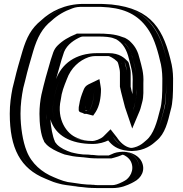

<svg xmlns="http://www.w3.org/2000/svg" viewBox="-20 -744 936 983"><path d="M460 -302C451 -297 448 -293 443 -281C431 -251 425 -236 420 -204C419 -199 418 -193 418 -186V-181C418 -180 421 -179 427 -176C430 -176 433 -176 436 -175C453 -203 462 -245 462 -288C461 -293 461 -298 460 -302ZM241 -22V-21L251 -9C268 8 294 20 318 30L330 34L348 38C364 43 389 44 406 46C412 46 421 48 427 48C432 49 438 49 444 49C461 50 468 52 487 52H550C551 52 551 52 551 51C553 50 556 49 560 47L572 42C619 17 668 46 684 79C708 127 680 175 646 191L635 197C611 209 586 219 553 219H485C472 219 461 218 452 217C447 217 442 217 436 216C427 216 418 215 409 214L387 212C362 208 335 206 311 201L285 195C275 192 265 188 255 184L231 174C164 147 108 99 82 31C62 -17 50 -92 50 -162C50 -211 56 -253 64 -294L75 -338C87 -386 101 -436 115 -484C136 -555 162 -605 213 -645C244 -674 283 -696 327 -712C352 -721 376 -724 408 -724H483C492 -724 503 -724 515 -723L545 -721C658 -709 730 -666 778 -589C807 -543 825 -478 839 -415C845 -385 847 -352 846 -316C846 -268 845 -216 834 -179C819 -118 802 -53 760 -19L746 -7C722 13 682 33 641 28C598 23 570 0 549 -30C547 -33 545 -37 542 -40C524 -22 487 -7 454 -7C413 -7 380 -15 351 -27C280 -53 234 -134 256 -234C262 -276 272 -303 287 -340C309 -400 353 -443 412 -463C434 -470 450 -472 478 -472H536C568 -472 594 -453 611 -436C623 -424 629 -394 629 -373V-301C635 -266 647 -231 655 -197L661 -179C666 -192 669 -210 673 -223C677 -237 678 -258 678 -276C679 -290 679 -304 679 -318C682 -369 670 -401 660 -441C652 -476 640 -500 619 -521C615 -527 610 -530 604 -534L594 -540L582 -544C558 -554 516 -557 483 -557H389C388 -556 386 -556 385 -556C353 -543 329 -527 306 -504C298 -496 293 -487 288 -475L275 -436C257 -376 241 -319 227 -258C221 -229 217 -195 217 -161C217 -112 225 -54 241 -22ZM424 -161C421 -162 403 -160 403 -181V-186C403 -194 403 -199 405 -207C411 -240 417 -257 429 -287C434 -300 441 -309 453 -315L471 -324L475 -304C476 -300 476 -295 477 -289V-288C477 -263 475 -233 466 -209C462 -197 458 -182 448 -167L443 -158L432 -160C431 -160 429 -161 427 -161ZM226 -18V-16L240 1C260 21 288 34 313 44L326 48L344 53C365 59 388 59 405 61H406C409 61 419 63 426 63C449 66 463 67 487 67H550C556 65 563 63 566 61L578 56C617 35 658 60 671 86C690 125 667 165 639 178L628 184C603 196 583 204 553 204H485C471 204 461 203 453 202H452C448 202 443 202 437 201H436C428 201 420 200 411 199L389 197C363 192 337 191 314 186L289 181C279 178 270 174 261 170L237 160C173 134 120 88 96 25C77 -20 65 -94 65 -162C65 -209 71 -251 79 -291L90 -334C101 -382 115 -432 129 -480C150 -550 175 -597 223 -634C253 -662 289 -683 332 -698C355 -707 376 -709 408 -709H483C492 -709 502 -709 514 -708L544 -706C655 -694 719 -654 765 -581C792 -538 810 -474 824 -412C830 -383 832 -352 831 -316C831 -268 830 -217 820 -183C804 -121 787 -61 750 -31L736 -18C715 0 679 17 643 13C605 9 581 -11 562 -38C559 -43 557 -45 554 -49L543 -62L531 -51C517 -37 483 -22 454 -22C414 -22 384 -29 357 -41C294 -64 250 -136 271 -231C276 -272 286 -297 301 -335C321 -392 362 -431 417 -449C437 -455 451 -457 478 -457H536C562 -457 584 -441 600 -425C604 -421 605 -419 607 -410C610 -397 614 -386 614 -373V-300C620 -268 629 -238 636 -208C638 -202 639 -197 641 -192L659 -137L675 -173C682 -189 683 -207 687 -219C692 -236 693 -258 693 -276C694 -291 694 -305 694 -318C697 -373 685 -406 675 -445C667 -481 652 -509 630 -531C624 -538 619 -543 612 -547L600 -554L587 -558C558 -570 517 -572 483 -572H385L383 -571H382C347 -557 320 -540 295 -515C285 -505 279 -493 274 -480L261 -441C243 -380 227 -323 212 -261C206 -231 202 -196 202 -161C202 -111 209 -52 226 -18ZM424 -161H427C429 -161 431 -160 432 -160L443 -158L448 -167C458 -182 462 -197 466 -209C475 -233 477 -263 477 -288V-289C476 -295 476 -300 475 -304L471 -324L453 -315C441 -309 434 -300 429 -287C417 -257 411 -240 405 -207C403 -199 403 -194 403 -186V-181C403 -160 421 -162 424 -161ZM202 -161C202 -196 206 -231 212 -261C227 -323 243 -380 261 -441L274 -480C279 -493 285 -505 295 -515C320 -540 347 -557 382 -571H383L385 -572H483C517 -572 558 -570 587 -558L600 -554L612 -547C619 -543 624 -538 630 -531C652 -509 667 -481 675 -445C685 -406 697 -373 694 -318C694 -305 694 -291 693 -276C693 -258 692 -236 687 -219C683 -207 682 -189 675 -173L659 -137L641 -192C639 -197 638 -202 636 -208C629 -238 620 -268 614 -300V-373C614 -388 608 -417 600 -425C584 -441 562 -457 536 -457H478C451 -457 437 -455 417 -449C362 -431 321 -392 301 -335C286 -297 276 -272 271 -231C250 -137 293 -64 356 -41C385 -31 413 -22 454 -22C483 -22 517 -37 531 -51L543 -62L554 -49C575 -22 593 3 630 11C670 20 712 3 736 -18L750 -31C787 -61 804 -121 819 -183C828 -218 831 -267 831 -316C832 -352 830 -383 824 -412C810 -474 792 -538 765 -581C719 -654 655 -694 544 -706L514 -708C502 -709 492 -709 483 -709H408C376 -709 355 -707 332 -698C289 -683 253 -662 223 -634C175 -597 150 -550 129 -480C115 -432 101 -382 90 -334L79 -291C71 -251 65 -209 65 -162C65 -94 77 -20 96 25C120 88 173 134 237 160L261 170C270 174 279 178 289 181L314 186C337 191 363 192 389 197L411 199C420 200 428 201 436 201H437C443 202 448 202 452 202H453C461 203 471 204 485 204H553C583 204 603 196 628 184L639 178C667 165 690 125 671 86C658 60 617 35 578 56L566 61C563 63 555 65 550 67H487C458 67 433 61 406 61H405C388 59 365 59 344 53C334 50 323 47 313 44C288 34 260 21 240 1L226 -16V-18C209 -52 202 -113 202 -161ZM418 -181V-186C418 -193 418 -197 420 -204C427 -236 431 -251 443 -281C447 -292 452 -298 460 -302C461 -298 462 -291 462 -288C462 -246 454 -203 436 -175C430 -176 430 -176 427 -176H426C419 -177 418 -176 418 -181ZM406 46C390 44 366 43 348 38L330 34L318 30C293 20 268 8 251 -9L242 -20C226 -52 217 -112 217 -161C217 -195 221 -229 227 -258C241 -319 257 -376 275 -436L288 -475C293 -488 298 -496 306 -504C328 -526 354 -543 385 -556H387L389 -557H483C516 -557 557 -554 582 -544L594 -540L604 -534C633 -515 651 -482 660 -441C671 -401 681 -371 679 -318C678 -289 680 -248 673 -223C669 -210 667 -192 661 -179L655 -197C647 -231 636 -266 629 -301V-373C629 -389 624 -402 622 -413C620 -422 617 -430 611 -436C594 -453 568 -472 536 -472H478C451 -472 434 -470 412 -463C353 -443 309 -400 287 -340C272 -303 262 -275 256 -234C234 -132 281 -53 351 -27C381 -14 412 -7 454 -7C487 -7 524 -22 542 -40C545 -36 546 -35 549 -30C567 0 599 23 641 28C682 33 722 13 746 -7L760 -19C802 -53 819 -118 834 -179C845 -218 846 -268 846 -316C847 -354 845 -384 839 -415C825 -478 806 -542 777 -588C729 -665 660 -709 545 -721L515 -723C503 -724 492 -724 483 -724H408C376 -724 352 -721 327 -712C283 -696 244 -673 213 -645C162 -605 136 -555 115 -484C101 -436 87 -386 75 -338L64 -294C56 -254 50 -211 50 -162C50 -92 62 -17 82 31C108 98 164 147 231 174L255 184C265 188 274 191 285 195L311 201C336 206 361 207 387 212L409 214C420 215 427 216 436 216C440 216 448 217 452 217C462 218 471 219 485 219H553C586 219 609 210 635 197L646 191C680 174 708 128 684 80C668 47 620 17 572 42L560 47C559 48 552 50 547 52H487C459 52 434 46 406 46ZM433 -312C418 -304 413 -296 408 -284C396 -254 390 -237 385 -205C383 -199 383 -193 383 -186V-181C383 -169 397 -168 402 -166L412 -161H423L457 -152L470 -171C489 -201 497 -243 497 -288C496 -293 496 -299 495 -303L489 -339ZM458 202H452C451 202 443 201 440 201H436C431 201 424 201 418 200L397 198C368 193 344 191 327 188L304 182C295 179 287 176 279 173L255 163C196 139 141 94 116 28C97 -19 85 -93 85 -162C85 -210 91 -252 99 -293L110 -336C121 -384 136 -434 150 -482C171 -553 197 -601 244 -638C274 -666 310 -687 350 -701C369 -708 380 -709 408 -709H483C490 -709 500 -709 510 -708L538 -706C632 -696 697 -660 744 -585C772 -541 790 -476 804 -414C810 -384 812 -352 811 -316C811 -268 810 -217 799 -181C784 -119 766 -56 729 -26L715 -14C691 7 660 14 650 13C631 11 604 -4 583 -34C581 -38 578 -41 575 -45L546 -82L510 -46C495 -31 464 -22 454 -22C423 -22 400 -27 375 -38C321 -58 269 -133 291 -233C296 -274 307 -300 322 -338C343 -397 387 -435 433 -451C450 -456 455 -457 478 -457H536C539 -457 562 -447 579 -430C583 -426 585 -421 587 -412C590 -398 594 -386 594 -373V-300C601 -264 612 -229 620 -195L657 -86L695 -176C701 -190 704 -209 708 -221C716 -248 714 -286 714 -318C717 -371 705 -404 695 -443C687 -478 674 -504 652 -526C646 -533 640 -538 632 -543L620 -550L605 -555C569 -570 519 -572 483 -572H373L370 -570C330 -554 300 -536 274 -510C265 -501 258 -490 253 -477L240 -438C222 -378 206 -320 192 -259C186 -230 182 -196 182 -161C182 -114 188 -52 206 -20V-18L218 -4C238 16 268 30 295 41L311 47L330 51C361 59 385 59 402 61H404C435 65 449 67 487 67H550C551 67 577 60 585 57L598 52C602 50 608 48 609 48C618 50 641 64 650 83C672 128 641 170 619 181L608 187C584 199 568 204 553 204H485C470 204 467 203 458 202ZM267 -339C276 -372 285 -404 295 -438L308 -478C324 -517 361 -541 396 -556H400L402 -557H483C516 -557 546 -555 564 -547L575 -543C609 -523 629 -490 640 -443C650 -404 662 -372 659 -318C659 -301 659 -281 658 -262C655 -275 651 -287 649 -300V-373C649 -387 644 -399 642 -411C640 -420 639 -425 633 -431C618 -446 593 -472 536 -472H478C365 -472 296 -416 267 -339ZM454 -7C489 -7 515 -16 534 -25C553 -1 578 22 634 28C701 35 747 6 768 -12L782 -24C825 -59 839 -119 854 -181C865 -217 866 -268 866 -316C867 -353 865 -383 859 -413C819 -591 759 -699 551 -721L519 -723C505 -724 494 -724 483 -724H408C312 -724 239 -685 191 -640C140 -599 116 -552 95 -482C81 -434 66 -384 55 -336L44 -292C36 -251 30 -210 30 -162C30 15 84 119 213 171L237 181C248 186 258 189 270 193L298 200C329 206 356 208 379 212L402 214C431 218 455 219 485 219H553C601 219 630 205 655 193L666 187C705 167 726 126 705 83C693 58 658 33 610 33C586 33 566 38 553 45L541 50C540 50 538 51 537 52H487C474 52 465 49 444 49C423 49 380 45 362 40L345 36C318 27 291 15 272 -4L261 -18V-20C249 -45 240 -97 238 -133C263 -50 342 -7 454 -7Z"/></svg>

Font: Blanket
Style: Black
Weight: 900
Foundry: Cannot Into Space Fonts
Version: Version 0.9